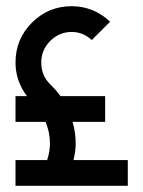

<svg xmlns="http://www.w3.org/2000/svg" viewBox="-20 -606 462 619"><path d="M392 -90H217C222 -111 224 -128 224 -143C224 -166 221 -190 214 -213H319V-296H175C166 -309 156 -320 147 -329C146 -330 145 -331 144 -332C143 -333 142 -333 141 -334V-335C122 -354 113 -377 113 -405C113 -432 123 -455 142 -474C161 -493 184 -503 211 -503C236 -503 257 -494 276 -477L335 -536C300 -569 258 -586 211 -586C161 -586 118 -568 83 -533C48 -498 30 -455 30 -405C30 -365 42 -329 67 -296H30V-213H127C136 -191 141 -168 141 -143C141 -126 138 -108 132 -90H30V-7H392Z"/></svg>

Font: Kunika
Style: Regular
Weight: 400
Designer: Leo Kuroshita
Foundry: kurogedelic
Version: Version 1.000;PS 001.000;hotconv 1.0.88;makeotf.lib2.5.64775